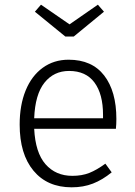

<svg xmlns="http://www.w3.org/2000/svg" viewBox="-20 -789 575 820"><path d="M475 -239H126Q131 -137 174.5 -87.5Q218 -38 289 -38Q330 -38 361.5 -50.5Q393 -63 430 -90L457 -53Q418 -21 377 -5Q336 11 286 11Q182 11 123 -60Q64 -131 64 -257Q64 -340 89.5 -402.5Q115 -465 162.5 -499.5Q210 -534 273 -534Q373 -534 425 -466.5Q477 -399 477 -281Q477 -259 475 -239ZM420 -299Q420 -387 383.5 -436.5Q347 -486 275 -486Q210 -486 170 -436Q130 -386 126 -284H420ZM424 -739 295 -633H259L129 -739L155 -769L277 -685L398 -769Z"/></svg>

Font: Statis Sans Light
Style: Regular
Weight: 300
Designer: bBox Type GmbH
Foundry: bBox Type GmbH
Version: Version 1.000